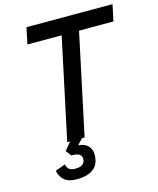

<svg xmlns="http://www.w3.org/2000/svg" viewBox="-134 -803 923 1121"><g transform="rotate(-15 327.5 -243.0)"><path d="M191 0 321 -611H114L135 -710H655L634 -611H426L296 0ZM190 224Q140 224 115 202Q90 180 83 144L144 122Q148 143 160.5 152.5Q173 162 198 162Q256 162 256 118Q256 102 244 91.5Q232 81 194 81L169 48L217 -10H289L248 34Q287 37 307 58Q327 79 327 110Q327 169 291 196.5Q255 224 190 224Z"/></g></svg>

Font: Geist Mono Medium
Style: Italic
Weight: 500
Italic angle: -12°
Monospace: yes
Designer: Basement.studio, Andrés Briganti, Mateo Zaragoza
Foundry: Basement.studio, Vercel, Andrés Briganti, Guido Ferreyra, Mateo Zaragoza
Version: Version 1.500; ttfautohint (v1.8.4.7-5d5b)